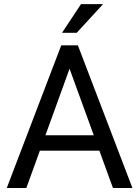

<svg xmlns="http://www.w3.org/2000/svg" viewBox="-20 -937 693 957"><path d="M111.3 0H13.7L285.2 -710.9H346.2V-648.4ZM307.1 -648.4V-710.9H368.2L640.1 0H543ZM531.2 -186H131.3V-262.7H531.2ZM383.8 -916.5H493.7L362.3 -773.4H289.1Z"/></svg>

Font: Heebo
Style: Regular
Weight: 400
Designer: Oded Ezer
Foundry: Ezer Type House
Version: Version 3.100